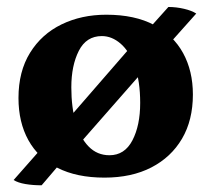

<svg xmlns="http://www.w3.org/2000/svg" viewBox="-20 -510 618 561"><path d="M285.2 9Q204 9 147.9 -19.6Q91.8 -48.2 62.9 -100.5Q34 -152.8 34 -223.6Q34 -301.2 67.8 -355.8Q101.6 -410.4 159.8 -438.7Q218 -467 290.6 -467Q374.2 -467 430.4 -437Q486.6 -407 515.1 -354.7Q543.6 -302.4 543.6 -233.8Q543.6 -158.8 511.8 -104.7Q480 -50.6 422.3 -20.8Q364.6 9 285.2 9ZM299.8 -56.4Q344.2 -56.4 366.9 -99.9Q389.6 -143.4 389.6 -209.2Q389.6 -273 373.8 -316.7Q358 -360.4 332.4 -382.5Q306.8 -404.6 277.6 -404.6Q232.2 -404.6 210.3 -361.5Q188.4 -318.4 188.4 -254.8Q188.4 -196.4 201.3 -151.8Q214.2 -107.2 239.1 -81.8Q264 -56.4 299.8 -56.4ZM402 -411.6 472 -489.6Q494.8 -489.6 517.6 -484.3Q540.4 -479 553.4 -470.4L479 -387ZM172 -51 101.6 31.4Q75.8 31.4 54.1 27.7Q32.4 24 19.8 16L110.2 -86.6ZM136.6 -113.4 372.8 -385.4 429.4 -337.6 193.2 -68.4Z"/></svg>

Font: Vollkorn
Style: Regular
Weight: 400
Designer: Friedrich Althausen
Foundry: Friedrich Althausen
Version: Version 4.104